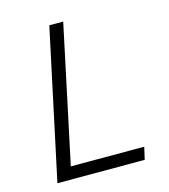

<svg xmlns="http://www.w3.org/2000/svg" viewBox="-104 -771 750 854"><g transform="rotate(-15 270.5 -344.0)"><path d="M55 0 202 -688H266L132 -57H470L457 0Z"/></g></svg>

Font: Saira Thin Light
Style: Italic
Weight: 300
Italic angle: -12°
Version: Version 1.101